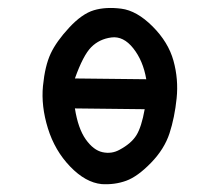

<svg xmlns="http://www.w3.org/2000/svg" viewBox="-20 -473 540 487"><path d="M238 -6Q197 -10 158 -50.5Q119 -91 101.5 -147.5Q84 -204 89 -255Q94 -306 108.5 -337Q123 -368 155.5 -403Q188 -438 218 -447Q248 -456 287.5 -451Q327 -446 367 -406Q407 -366 420 -319Q433 -272 428 -223.5Q423 -175 410 -135Q397 -95 363 -60Q329 -25 300 -14.5Q271 -4 238 -6ZM283 -93Q313 -109 326 -130Q339 -151 347 -196L170 -198Q178 -147 197.5 -119.5Q217 -92 240 -87Q263 -82 283 -93ZM351 -272Q343 -319 318 -350.5Q293 -382 262.5 -378Q232 -374 211.5 -353.5Q191 -333 170 -274Z"/></svg>

Font: Kosefont JP
Style: Regular
Weight: 400
Designer: Nozomi Seto 瀬戸のぞみ
Version: Version 3.00;June 19, 2020